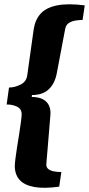

<svg xmlns="http://www.w3.org/2000/svg" viewBox="-20 -711 415 895"><path d="M256 159Q185 169 139 160.5Q93 152 71 127Q49 102 49 63Q49 53 52 28Q55 3 60 -28Q65 -59 70 -90.5Q75 -122 78 -145.5Q81 -169 81 -178Q81 -203 60 -213.5Q39 -224 11 -224L22 -303Q48 -303 75.5 -316.5Q103 -330 107 -360L137 -574Q144 -620 170 -648Q196 -676 246.5 -686Q297 -696 375 -686L365 -618Q352 -618 334 -615.5Q316 -613 302 -604.5Q288 -596 284 -577L245 -371Q236 -322 207.5 -295Q179 -268 129 -268L128 -259Q173 -259 195.5 -237Q218 -215 215 -175L196 54Q195 70 206.5 78Q218 86 235 88.5Q252 91 266 91Z"/></svg>

Font: Chivo Medium Black
Style: Italic
Weight: 900
Italic angle: -8.05°
Version: Version 2.002